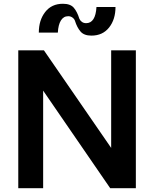

<svg xmlns="http://www.w3.org/2000/svg" viewBox="-20 -1009 818 1019"><path d="M287 -836H186Q186 -902 220 -945.5Q254 -989 314 -989Q354 -989 372 -967.5Q390 -946 401 -910Q405 -900 414.5 -893Q424 -886 437 -886Q487 -886 492 -972H593Q593 -906 559 -863Q525 -820 465 -820Q426 -820 407.5 -841.5Q389 -863 378 -898Q375 -908 365 -915.5Q355 -923 342 -923Q317 -923 303 -900Q289 -877 287 -836ZM701 -742V-10H565L209 -528V-10H77V-742H213L570 -224V-742Z"/></svg>

Font: 카카오 큰글씨 ExtraBold
Style: Regular
Weight: 800
Designer: Park Young-rak; Lee Sang-min; Kim Jung-jin; Min Bon; Park Min-gyu;
Foundry: Kakao Corporation
Version: Version 2.003